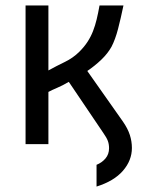

<svg xmlns="http://www.w3.org/2000/svg" viewBox="-20 -546 540 706"><path d="M233 -245Q209 -231 190 -223Q171 -215 158 -208V-16H74V-526H158V-287Q187 -303 218 -318Q249 -333 272 -356Q290 -374 302 -392.5Q314 -411 322 -431.5Q330 -452 335.5 -475Q341 -498 346 -526H434Q424 -478 414 -439.5Q404 -401 390 -374Q376 -349 352.5 -326.5Q329 -304 301 -285L432 -99Q450 -73 457.5 -49.5Q465 -26 465 -2Q465 44 432 82Q399 120 335 140V60Q355 52 368 36.5Q381 21 381 -1Q381 -16 376.5 -28Q372 -40 360 -57Z"/></svg>

Font: D2Coding
Style: Regular
Weight: 400
Monospace: yes
Designer: Yong-Rak Park; Jeong-Hwan Yoon; Sang-Min Lee;
Foundry: NHN Corporation
Version: Version 1.3.2; Build 20180524